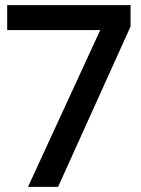

<svg xmlns="http://www.w3.org/2000/svg" viewBox="-20 -727 547 747"><path d="M89 0 370 -610H8V-707H488V-624L206 0Z"/></svg>

Font: Onest Medium
Style: Regular
Weight: 500
Designer: Dmitri Voloshin, Andrey Kudryavtsev
Foundry: Dmitri Voloshin, Andrey Kudryavtsev
Version: Version 1.000;gftools[0.9.33]